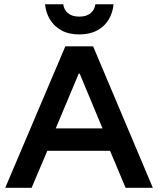

<svg xmlns="http://www.w3.org/2000/svg" viewBox="-20 -896 754 916"><path d="M5 0 291.7 -675H424.2L709.2 0H579.2L505 -176.7H205.8L130.8 0ZM245.8 -283.3H469.2L360 -545H355.8ZM358.3 -731.7Q308.3 -731.7 272.9 -751.2Q237.5 -770.8 217.9 -803.8Q198.3 -836.7 195 -875.8H281.7Q285 -849.2 304.6 -832.9Q324.2 -816.7 358.3 -816.7Q392.5 -816.7 412.1 -832.9Q431.7 -849.2 435 -875.8H521.7Q518.3 -836.7 499.2 -803.8Q480 -770.8 444.2 -751.2Q408.3 -731.7 358.3 -731.7Z"/></svg>

Font: Funnel Display SemiBold
Style: Regular
Weight: 600
Designer: NORD ID, Kristian Moeller
Foundry: Dicotype
Version: Version 1.000